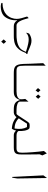

<svg xmlns="http://www.w3.org/2000/svg" viewBox="1835 -2730 1230 4940"><g transform="rotate(90 2450.0 -260.0)"><path d="M153 335C244 335 330 308 384 259C460 190 515 41 499 -91C553 -15 601 0 657 0H700V-70H637C522 -70 476 -278 446 -384L405 -343C440 -227 466 -150 466 -75C466 5 436 119 345 198C285 250 192 291 55 291V317C88 334 135 335 153 335Z M700 0H894C972 0 1108 0 1204 -86C1333 -200 1320 -321 1365 -323L1371 -348C1265 -366 1158 -455 1026 -455C963 -455 902 -435 844 -395L821 -327L829 -321C873 -366 930 -383 996 -383C1051 -383 1135 -371 1314 -312C1272 -219 1253 -185 1209 -152C1104 -74 941 -70 885 -70H700ZM1051 324 1107 260 1051 197 994 260Z M1886 0H2100V-70H1810C1693 -70 1670 -104 1670 -283V-821L1605 -756C1621 -492 1621 -329 1625 -245C1636 -13 1711 0 1886 0Z M2468 -564 2522 -628 2465 -689 2410 -626ZM2304 -561 2357 -626 2300 -686 2246 -623ZM2800 -70C2690 -70 2598 -102 2594 -153C2592 -184 2592 -330 2594 -378L2525 -295C2531 -255 2535 -219 2535 -189C2535 -104 2445 -70 2330 -70H2100V0H2339C2464 0 2514 -47 2552 -164C2591 -33 2655 0 2800 0Z M3293 50C3308 29 3333 -17 3340 -62C3348 -50 3358 -39 3370 -30C3395 -11 3426 0 3460 0H3500V-70C3434 -70 3383 -70 3350 -122C3358 -217 3339 -354 3289 -396C3265 -415 3162 -411 3146 -396C3093 -349 2940 -70 2911 -70H2800V0H2877C2901 0 2966 -21 2992 -70C3066 -3 3159 43 3293 50ZM3287 -20C3166 -22 3085 -65 3024 -127C3081 -213 3105 -254 3162 -339H3250C3296 -252 3308 -161 3287 -20Z M3500 0H3773C3930 0 3954 -56 3954 -195V-397C3954 -549 3951 -608 3951 -666L3979 -734L3926 -850L3865 -775C3890 -614 3909 -336 3909 -215C3909 -108 3886 -70 3792 -70H3500Z M4532 40H4552L4572 -90L4560 -855L4492 -762Z"/></g></svg>

Font: Kawkab Mono Light
Style: Regular
Weight: 300
Monospace: yes
Designer: Abdullah Arif
Foundry: Abdullah Arif
Version: Version 1.000;PS 000.500;hotconv 1.0.88;makeotf.lib2.5.64775